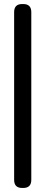

<svg xmlns="http://www.w3.org/2000/svg" viewBox="-20 -828 225 951"><path d="M90 103H95Q135 103 135 63V-768Q135 -808 95 -808H90Q50 -808 50 -768V63Q50 103 90 103Z"/></svg>

Font: WDXL Lubrifont SC
Style: Regular
Weight: 400
Designer: [WDXL Lubrifont] Copyright 2020-2022 (c) NightFurySL2001, Skr-ZERO; [ZCOOL QingKe HuangYou] Copyright 2018-2022 (c) The 
Version: Version 2.001;hotconv 1.1.1;makeotfexe 2.6.0